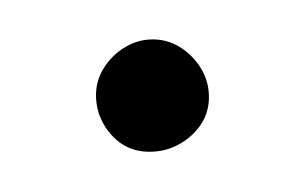

<svg xmlns="http://www.w3.org/2000/svg" viewBox="-33 -374 366 232"><g transform="rotate(-10 150.5 -258.5)"><path d="M150.9 -190.9Q106.4 -190.9 88.9 -230Q83 -243.7 83 -257.8Q83 -294.9 116.7 -315.9Q133.3 -325.7 150.9 -326.2Q187.5 -326.2 208.5 -293Q218.8 -275.9 219.2 -257.8Q219.2 -218.3 183.1 -199.2Q167.5 -191.4 150.9 -190.9Z"/></g></svg>

Font: Linux Libertine O
Style: Semibold
Weight: 700
Designer: Philipp H. Poll
Foundry: Philipp H. Poll
Version: Version 5.0.0